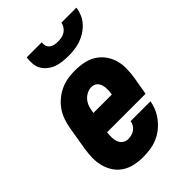

<svg xmlns="http://www.w3.org/2000/svg" viewBox="-220 -836 939 939"><g transform="rotate(-45 250.0 -366.0)"><path d="M203 8Q173 8 144.5 2Q116 -4 92.5 -19Q69 -34 53.5 -57Q38 -80 30.5 -107.5Q23 -135 23.5 -165Q24 -195 29 -225L49 -345Q53 -369 61.5 -394Q70 -419 85 -441Q100 -463 121 -480.5Q142 -498 166 -509Q190 -520 215.5 -524Q241 -528 265 -528Q296 -528 325 -522Q354 -516 377.5 -501.5Q401 -487 418 -464Q435 -441 443 -413.5Q451 -386 450.5 -356Q450 -326 445 -295L429 -203H163Q161 -187 161 -170.5Q161 -154 166 -139.5Q171 -125 183.5 -115.5Q196 -106 213 -106Q224 -106 236 -109Q248 -112 258.5 -119.5Q269 -127 275 -138Q281 -149 283 -160H420Q416 -136 406 -113Q396 -90 380 -70Q364 -50 343.5 -34Q323 -18 299.5 -8.5Q276 1 251.5 4.5Q227 8 203 8ZM182 -317H310Q312 -328 312.5 -338.5Q313 -349 312.5 -359.5Q312 -370 309 -379.5Q306 -389 300.5 -397Q295 -405 285.5 -409.5Q276 -414 265 -414Q250 -414 234.5 -406.5Q219 -399 208 -386Q197 -373 191.5 -357.5Q186 -342 184 -326ZM293 -600Q272 -600 251.5 -602.5Q231 -605 212.5 -612Q194 -619 178.5 -631.5Q163 -644 153.5 -661Q144 -678 142.5 -698.5Q141 -719 144 -740H248Q246 -728 249.5 -716.5Q253 -705 262 -698Q271 -691 283 -688.5Q295 -686 307 -686Q319 -686 332 -688.5Q345 -691 356 -698Q367 -705 374.5 -716.5Q382 -728 384 -740H488Q485 -719 476.5 -698.5Q468 -678 452.5 -661Q437 -644 417.5 -631.5Q398 -619 377.5 -612Q357 -605 335.5 -602.5Q314 -600 293 -600Z"/></g></svg>

Font: Iosevka Term Curly Hv Obl
Style: Regular
Weight: 900
Italic angle: -9°
Designer: Belleve Invis
Foundry: Belleve Invis
Version: Version 32.3.0